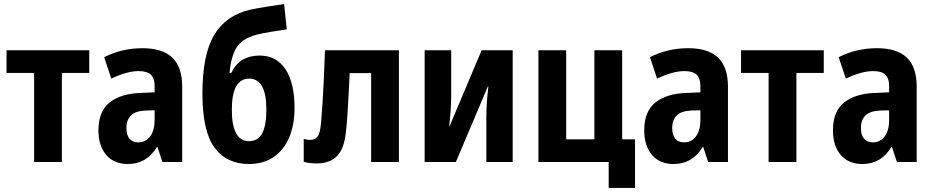

<svg xmlns="http://www.w3.org/2000/svg" viewBox="-20 -793 4566 940"><path d="M147 0V-436H12V-547H417V-436H283V0Z M606 10Q538 10 500 -34.5Q462 -79 462 -155Q462 -248 517 -291.5Q572 -335 669 -338L737 -341V-372Q737 -410 718.5 -427.5Q700 -445 659 -445Q602 -445 525 -408L490 -513Q576 -557 678 -557Q775 -557 823.5 -511Q872 -465 872 -368V0H775L751 -73H748Q698 10 606 10ZM657 -96Q693 -96 715 -125Q737 -154 737 -205V-253L695 -252Q644 -250 621.5 -228Q599 -206 599 -167Q599 -131 614.5 -113.5Q630 -96 657 -96Z M1199 10Q1089 10 1030 -70.5Q971 -151 971 -335Q971 -526 1029 -622.5Q1087 -719 1207 -746Q1241 -753 1284 -760Q1327 -767 1371 -773L1384 -649Q1343 -643 1305 -637Q1267 -631 1236 -623Q1164 -604 1137 -558.5Q1110 -513 1104 -436H1112Q1136 -483 1170.5 -502Q1205 -521 1250 -521Q1334 -521 1378 -453.5Q1422 -386 1422 -265Q1422 -182 1396 -120.5Q1370 -59 1320 -24.5Q1270 10 1199 10ZM1199 -102Q1243 -102 1263.5 -140Q1284 -178 1284 -257Q1284 -408 1200 -408Q1115 -408 1115 -256Q1115 -102 1199 -102Z M1530 7Q1493 7 1467 -1V-113Q1483 -108 1497 -108Q1523 -108 1535.5 -125.5Q1548 -143 1552 -194Q1556 -240 1559 -287.5Q1562 -335 1565 -396.5Q1568 -458 1571 -547H1933V0H1797V-435H1692Q1689 -374 1686.5 -326.5Q1684 -279 1681.5 -237Q1679 -195 1674 -151Q1666 -66 1630.5 -29.5Q1595 7 1530 7Z M2059 0V-547H2189V-332Q2189 -294 2186.5 -254Q2184 -214 2179 -175H2181L2338 -547H2490V0H2361V-217Q2361 -256 2364 -296Q2367 -336 2371 -369H2368L2212 0Z M2960 127V0H2616V-547H2752V-111H2890V-547H3026V-111H3089V127Z M3278 10Q3210 10 3172 -34.5Q3134 -79 3134 -155Q3134 -248 3189 -291.5Q3244 -335 3341 -338L3409 -341V-372Q3409 -410 3390.5 -427.5Q3372 -445 3331 -445Q3274 -445 3197 -408L3162 -513Q3248 -557 3350 -557Q3447 -557 3495.5 -511Q3544 -465 3544 -368V0H3447L3423 -73H3420Q3370 10 3278 10ZM3329 -96Q3365 -96 3387 -125Q3409 -154 3409 -205V-253L3367 -252Q3316 -250 3293.5 -228Q3271 -206 3271 -167Q3271 -131 3286.5 -113.5Q3302 -96 3329 -96Z M3743 0V-436H3608V-547H4013V-436H3879V0Z M4202 10Q4134 10 4096 -34.5Q4058 -79 4058 -155Q4058 -248 4113 -291.5Q4168 -335 4265 -338L4333 -341V-372Q4333 -410 4314.5 -427.5Q4296 -445 4255 -445Q4198 -445 4121 -408L4086 -513Q4172 -557 4274 -557Q4371 -557 4419.5 -511Q4468 -465 4468 -368V0H4371L4347 -73H4344Q4294 10 4202 10ZM4253 -96Q4289 -96 4311 -125Q4333 -154 4333 -205V-253L4291 -252Q4240 -250 4217.5 -228Q4195 -206 4195 -167Q4195 -131 4210.5 -113.5Q4226 -96 4253 -96Z"/></svg>

Font: Noto Sans Condensed
Style: Bold
Weight: 700
Width: 3
Designer: Monotype Design Team
Foundry: Monotype Imaging Inc.
Version: Version 2.013; ttfautohint (v1.8.4.7-5d5b)